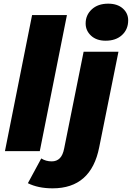

<svg xmlns="http://www.w3.org/2000/svg" viewBox="-20 -824 719 1047"><path d="M7 0 155 -742H345L197 0ZM267 203Q188 203 132 175L205 40Q230 56 262 56Q289 56 306 39Q323 22 330 -15L436 -542H626L521 -21Q477 203 267 203ZM556 -602Q506 -602 476.5 -629.5Q447 -657 447 -696Q447 -742 480.5 -773Q514 -804 570 -804Q620 -804 649.5 -778Q679 -752 679 -713Q679 -664 645.5 -633Q612 -602 556 -602Z"/></svg>

Font: Montserrat ExtraBold
Style: Italic
Weight: 800
Italic angle: -11.3°
Designer: Julieta Ulanovsky
Foundry: Julieta Ulanovsky
Version: Version 9.000; ttfautohint (v1.8.4.7-5d5b)